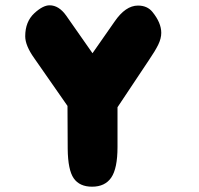

<svg xmlns="http://www.w3.org/2000/svg" viewBox="-20 -456 751 724"><path d="M423.1 98.2Q423.1 179.1 399.5 213.6Q376 248 327.2 248Q280 248 258.1 216.5Q236.1 185.1 235.3 105.2L234.5 -56.6L109.3 -236.3Q75.1 -284.2 75.1 -319.2Q75.1 -374.1 109.3 -406Q141.8 -436 167 -436Q202 -436 229.6 -397.1L328.8 -255.3L411.7 -374.1Q453.2 -435 500.3 -435Q535.3 -435 554.8 -411Q588.1 -370.1 588.1 -332.1Q588.1 -311.2 576.8 -287.7Q565.4 -264.2 540.2 -227.3L423.1 -51.6Z"/></svg>

Font: Coiny 2.0
Style: Regular
Weight: 400
Version: Version 1.001 July 11, 2018